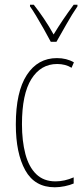

<svg xmlns="http://www.w3.org/2000/svg" viewBox="-20 -783 353 813"><path d="M212 10Q127 10 87 -62Q47 -134 47 -256Q47 -394 93.5 -465.5Q140 -537 221 -537Q262 -537 293 -519L283 -496Q257 -512 222 -512Q153 -512 113 -448.5Q73 -385 73 -257Q73 -186 87.5 -131Q102 -76 133.5 -45.5Q165 -15 215 -15Q253 -15 292 -32V-6Q276 1 254 5.5Q232 10 212 10ZM195 -606Q182 -631 165.5 -660Q149 -689 133.5 -715Q118 -741 107 -756V-763H123Q143 -738 166 -704Q189 -670 207 -637Q227 -670 247 -699.5Q267 -729 292 -763H308V-756Q286 -724 262.5 -682.5Q239 -641 219 -606Z"/></svg>

Font: Noto Sans Telugu ExtraCondensed Thin
Style: Regular
Weight: 100
Width: 2
Designer: Jelle Bosma - Monotype Design Team
Foundry: Monotype Imaging Inc.
Version: Version 2.005; ttfautohint (v1.8.4.7-5d5b)